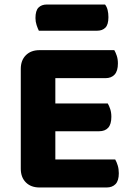

<svg xmlns="http://www.w3.org/2000/svg" viewBox="-20 -828 587 850"><path d="M155 2Q117 2 94.5 -20.5Q72 -43 72 -81V-523Q72 -561 94.5 -583.5Q117 -606 155 -606H486Q492 -596 497 -581Q502 -566 502 -547Q502 -514 487.5 -498Q473 -482 447 -482H225V-370H457Q463 -360 468 -345Q473 -330 473 -311Q473 -278 459 -262.5Q445 -247 419 -247H225V-122H490Q496 -112 501 -96Q506 -80 506 -61Q506 -28 491.5 -13Q477 2 452 2ZM152 -692Q147 -702 142 -717Q137 -732 137 -748Q137 -781 150.5 -794.5Q164 -808 187 -808H445Q453 -798 456.5 -783.5Q460 -769 460 -752Q460 -719 446.5 -705.5Q433 -692 410 -692Z"/></svg>

Font: Baloo Thambi 2
Style: Bold
Weight: 700
Designer: Aadarsh Rajan and Ek Type
Foundry: Ek Type
Version: Version 1.640;hotconv 1.0.111;makeotfexe 2.5.65597; ttfautoh